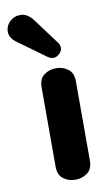

<svg xmlns="http://www.w3.org/2000/svg" viewBox="-137 -809 494 860"><g transform="rotate(-10 110.5 -379.0)"><path d="M135 6Q104 6 80.5 -11.5Q57 -29 57 -67V-428Q57 -466 80.5 -483.5Q104 -501 135 -501Q166 -501 189.5 -483.5Q213 -466 213 -428V-67Q213 -29 189.5 -11.5Q166 6 135 6ZM105 -559 -15 -646Q-49 -670 -49 -698Q-49 -726 -28 -745.5Q-7 -765 23 -763.5Q53 -762 78 -728L162 -615Q185 -585 160 -561Q135 -537 105 -559Z"/></g></svg>

Font: Nunito VF Beta Light
Style: Regular
Weight: 300
Designer: Vernon Adams
Foundry: newtypography
Version: Version 3.001